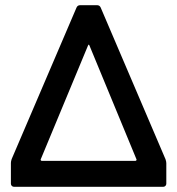

<svg xmlns="http://www.w3.org/2000/svg" viewBox="-20 -720 684 740"><path d="M25 -107 275 -691Q279 -700 289 -700H354Q364 -700 368 -691L618 -106Q621 -97 621 -91V-12Q621 -7 617.5 -3.5Q614 0 609 0H34Q29 0 25.5 -3.5Q22 -7 22 -12V-92Q22 -98 25 -107ZM506 -106 325 -544Q322 -552 319 -544L137 -106Q136 -104 137.5 -102Q139 -100 141 -100H502Q504 -100 505.5 -102Q507 -104 506 -106Z"/></svg>

Font: Barlow SemiBold
Style: Regular
Weight: 600
Designer: Jeremy Tribby
Foundry: Tribby Type
Version: Version 1.422